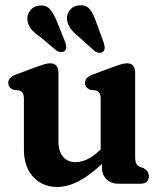

<svg xmlns="http://www.w3.org/2000/svg" viewBox="-20 -711 618 743"><path d="M72.5 -132.5V-326.5Q72.5 -344 67.8 -351Q63 -358 53.5 -361L32 -363.5Q12 -372 12 -390Q12 -411.5 41.5 -422.5L121 -452Q140 -459 152 -462.5Q164 -466 175 -466Q189.5 -466 197.8 -456.8Q206 -447.5 206 -432.5V-165.5Q206 -125.5 224 -104.5Q242 -83.5 272 -83.5Q293.5 -83.5 316.5 -94Q339.5 -104.5 364.5 -128L369.5 -132.5V-326.5Q369.5 -344 364.8 -351Q360 -358 350.5 -361L329 -363.5Q309 -372 309 -390Q309 -411.5 338.5 -422.5L418 -452Q437 -459 449 -462.5Q461 -466 472.5 -466Q487 -466 495 -456.8Q503 -447.5 503 -432.5V-105.5Q503 -85.5 507.8 -77.2Q512.5 -69 521.5 -65L535.5 -60.5Q556 -48.5 556 -29.5Q556 0 523.5 0H439Q409 0 391.8 -17.5Q374.5 -35 374.5 -65V-76.5Q324 -29.5 282 -8.5Q240 12.5 202 12.5Q144 12.5 108.2 -26.8Q72.5 -66 72.5 -132.5ZM354 -620.5 382 -544Q385 -533.5 385 -525Q385 -516.5 378 -510.5Q371.5 -505.5 362.2 -506.8Q353 -508 345 -514.5L283.5 -570Q241.5 -602.5 239 -637.5Q238 -658 251.8 -673.8Q265.5 -689.5 288.5 -690.5Q316 -692 330 -672.2Q344 -652.5 354 -620.5ZM202 -623.5 232.5 -547.5Q236 -537.5 236.5 -528.8Q237 -520 230.5 -514Q224 -508.5 214.8 -509.5Q205.5 -510.5 197.5 -516L134.5 -569Q111.5 -584.5 100 -599.2Q88.5 -614 86 -633.5Q84 -654 96.8 -670.5Q109.5 -687 132 -689.5Q159.5 -692.5 174.8 -673.5Q190 -654.5 202 -623.5Z"/></svg>

Font: Fraunces 72pt SuperSoft SemiBold
Style: Regular
Weight: 600
Version: Version 1.000;[b76b70a41]